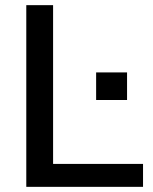

<svg xmlns="http://www.w3.org/2000/svg" viewBox="-20 -725 592 745"><path d="M82 0V-705H186V-89H535V0ZM353 -337V-444H473V-337Z"/></svg>

Font: Nunito Sans 12pt SemiBold
Style: Regular
Weight: 600
Designer: Vernon Adams
Foundry: Vernon Adams
Version: Version 3.101;gftools[0.9.27]